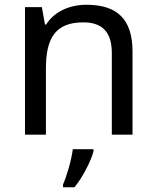

<svg xmlns="http://www.w3.org/2000/svg" viewBox="-20 -566 658 807"><path d="M343 -546C275 -546 209 -519 174 -463H169L156 -536H85V0H173V-278C173 -403 211 -472 330 -472C412 -472 450 -429 450 -343V0H537V-349C537 -487 471 -546 343 -546ZM373 70V61H286C281 104 260 176 245 209V221H293C329 178 364 106 373 70Z"/></svg>

Font: Noto Sans Hebrew Droid Medium
Style: Regular
Weight: 500
Designer: Monotype Design Team
Foundry: Monotype Imaging Inc.
Version: Version 1.100